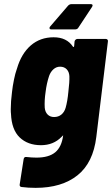

<svg xmlns="http://www.w3.org/2000/svg" viewBox="-20 -705 541 927"><path d="M427 -679Q427 -676 424 -671L358 -571Q356 -567 351.5 -565Q347 -563 343 -563H228Q219 -563 219 -570Q219 -574 223 -578L309 -678Q316 -685 325 -685H418Q427 -685 427 -679ZM354 -517H491Q496 -517 499 -513.5Q502 -510 501 -505L445 -44Q430 81 354 141.5Q278 202 152 202Q116 202 85 198Q80 198 77 194.5Q74 191 75 186L94 64Q96 51 108 53Q133 56 156 56Q216 56 247 30Q278 4 285 -52Q280 -48 277 -44Q238 -4 178 -4Q114 -4 75 -41.5Q36 -79 33 -156Q32 -161 32 -178Q32 -215 38 -261Q41 -289 47.5 -320.5Q54 -352 60 -368L62 -374Q83 -446 128.5 -485.5Q174 -525 239 -525Q302 -525 332 -480Q333 -477 335 -478Q337 -479 338 -482L340 -505Q341 -510 345 -513.5Q349 -517 354 -517ZM310 -261Q316 -309 315 -337Q314 -358 302 -370.5Q290 -383 270 -383Q252 -383 238 -370.5Q224 -358 217 -338Q205 -302 200 -260Q194 -220 196 -185Q198 -164 210 -152Q222 -140 241 -140Q262 -140 276.5 -152Q291 -164 297 -185Q306 -217 310 -261Z"/></svg>

Font: Barlow Semi Condensed ExtraBold
Style: Italic
Weight: 800
Width: 4
Italic angle: -7°
Designer: Jeremy Tribby
Foundry: Tribby Type
Version: Version 1.408